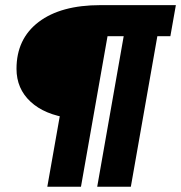

<svg xmlns="http://www.w3.org/2000/svg" viewBox="-20 -713 691 733"><path d="M351.1 0 473.1 -693.4H601.6L479.5 0ZM160.6 0 271.5 -627.9H399.9L289.1 0ZM246.1 -262.2Q150.4 -274.9 96.7 -324.7Q43 -374.5 43 -450.2Q43 -564.9 127.7 -629.2Q212.4 -693.4 363.3 -693.4ZM321.3 -574.7 363.3 -693.4H651.4L630.4 -574.7Z"/></svg>

Font: Cascadia Code PL
Style: Italic
Weight: 400
Italic angle: -10°
Monospace: yes
Designer: Aaron Bell
Foundry: Saja Typeworks
Version: Version 2404.023